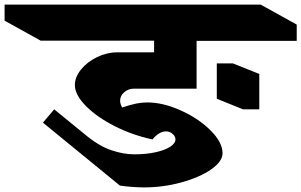

<svg xmlns="http://www.w3.org/2000/svg" viewBox="-183 -806 1312 836"><path d="M1109 -628H673V-420H400Q376 -420 358 -404.5Q340 -389 340 -368Q340 -353 349 -338Q385 -350 409.5 -355Q434 -360 458 -360Q527 -360 604.5 -325Q682 -290 734 -238Q786 -186 786 -139Q786 -103 736.5 -68.5Q687 -34 607.5 -12Q528 10 443 10Q419 10 388 7.5Q357 5 339 2L4 -272L53 -330L200 -210Q251 -169 303 -151.5Q355 -134 402 -134Q453 -134 494 -143Q535 -152 558 -167Q581 -182 581 -199Q581 -212 568.5 -223Q556 -234 540 -234Q510 -234 481 -199Q395 -217 317 -256.5Q239 -296 191 -344.5Q143 -393 143 -436Q143 -470 169.5 -503Q196 -536 239 -557Q282 -578 326 -578H488V-629H-6L-163 -716V-786H952L1109 -699ZM946 -484V-330H875L761 -376V-530H831Z"/></svg>

Font: Inknut Antiqua ExtraBold
Style: Regular
Weight: 800
Designer: Claus Eggers Sørensen
Foundry: Claus Eggers Sørensen
Version: Version 1.003; ttfautohint (v1.8.2) -l 8 -r 50 -G 200 -x 14 